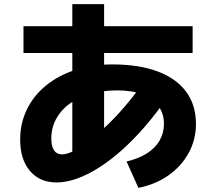

<svg xmlns="http://www.w3.org/2000/svg" viewBox="-20 -833 1040 924"><path d="M328 -63V-419V-813H481V-419V-63ZM93 -578V-707H907V-578ZM589 -56Q646 -69 686.5 -94.5Q727 -120 748 -156.5Q769 -193 769 -237Q769 -287 742 -323Q715 -359 665.5 -378.5Q616 -398 546 -398Q474 -398 415.5 -381.5Q357 -365 315 -334Q273 -303 250 -260.5Q227 -218 227 -166Q227 -129 240 -109.5Q253 -90 278 -90Q302 -90 336.5 -107.5Q371 -125 412 -157Q453 -189 497.5 -232Q542 -275 586 -327Q630 -379 671 -437L783 -361Q732 -287 677.5 -224Q623 -161 567 -111Q511 -61 456.5 -26.5Q402 8 350.5 26.5Q299 45 252 45Q171 45 124 -10.5Q77 -66 77 -161Q77 -240 109.5 -306.5Q142 -373 201.5 -421.5Q261 -470 342 -496.5Q423 -523 520 -523Q648 -523 738 -489.5Q828 -456 875.5 -392Q923 -328 923 -236Q923 -161 888 -97Q853 -33 790.5 11Q728 55 646 71Z"/></svg>

Font: M PLUS 1 ExtraBold
Style: Regular
Weight: 800
Designer: Coji Morishita
Foundry: UNDERFOREST DESIGN
Version: Version 1.001